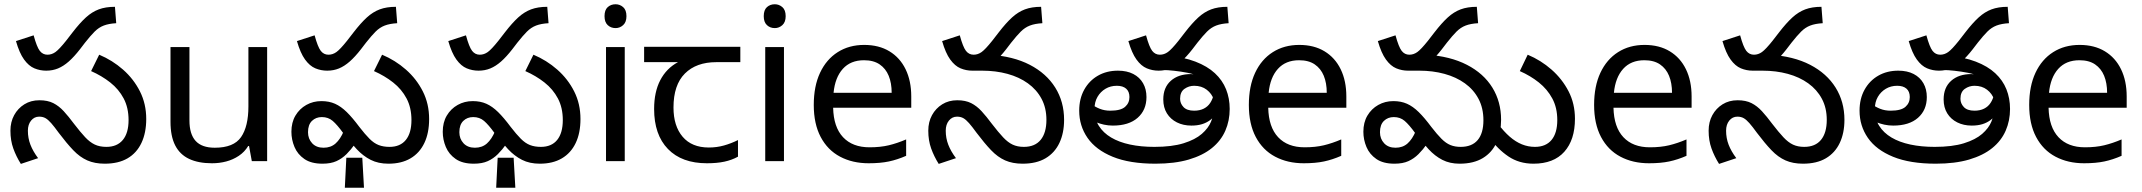

<svg xmlns="http://www.w3.org/2000/svg" viewBox="-20 -757 10062 902"><path d="M197 -425Q168 -425 141.5 -436Q115 -447 93 -477.5Q71 -508 55 -564L138 -591Q153 -536 167 -518Q181 -500 203 -500Q223 -500 240.5 -512.5Q258 -525 290 -565L321 -605Q355 -649 383.5 -675Q412 -701 444 -713Q476 -725 520 -725L526 -648Q491 -646 467.5 -637Q444 -628 424.5 -608.5Q405 -589 379 -556L356 -526Q328 -490 303 -468Q278 -446 252.5 -435.5Q227 -425 197 -425ZM472 12Q425 12 390 -3.5Q355 -19 324 -51.5Q293 -84 256 -133Q235 -162 220.5 -178.5Q206 -195 193.5 -202Q181 -209 164 -209Q141 -209 126 -190.5Q111 -172 111 -143Q111 -108 123 -77Q135 -46 159 -14L78 13Q56 -22 42.5 -59.5Q29 -97 29 -143Q29 -184 46.5 -216Q64 -248 94.5 -267Q125 -286 165 -286Q204 -286 230.5 -272.5Q257 -259 279.5 -234.5Q302 -210 328 -175Q358 -136 380 -112.5Q402 -89 425 -78Q448 -67 480 -67Q530 -67 557 -99.5Q584 -132 584 -193Q584 -251 561 -294.5Q538 -338 498 -369.5Q458 -401 408 -423L446 -500Q508 -474 558 -430Q608 -386 637.5 -327.5Q667 -269 667 -198Q667 -133 644.5 -85.5Q622 -38 579 -13Q536 12 472 12Z M1235 -536V0H1163L1150 -71H1146Q1129 -43 1102 -25Q1075 -7 1043 1.5Q1011 10 976 10Q912 10 868.5 -10.5Q825 -31 803 -74Q781 -117 781 -185V-536H870V-191Q870 -127 899 -95Q928 -63 989 -63Q1078 -63 1112.5 -113Q1147 -163 1147 -257V-536Z M1517 -425Q1488 -425 1461.5 -436Q1435 -447 1413 -477.5Q1391 -508 1375 -564L1458 -591Q1473 -536 1487 -518Q1501 -500 1523 -500Q1543 -500 1560.5 -512.5Q1578 -525 1610 -565L1641 -605Q1675 -649 1703.5 -675Q1732 -701 1764 -713Q1796 -725 1840 -725L1846 -648Q1811 -646 1787.5 -637Q1764 -628 1744.5 -608.5Q1725 -589 1699 -556L1676 -526Q1648 -490 1623 -468Q1598 -446 1572.5 -435.5Q1547 -425 1517 -425ZM1805 12Q1757 12 1721.5 -6Q1686 -24 1656 -56Q1626 -88 1593 -131Q1564 -171 1543 -189Q1522 -207 1492 -207Q1464 -207 1445.5 -189Q1427 -171 1427 -136Q1427 -105 1446.5 -84Q1466 -63 1500 -63Q1534 -63 1556.5 -83Q1579 -103 1595 -141L1648 -81Q1629 -54 1608 -33Q1587 -12 1560.5 0Q1534 12 1495 12Q1442 12 1410 -10Q1378 -32 1363.5 -66.5Q1349 -101 1349 -138Q1349 -182 1368 -214Q1387 -246 1419 -264Q1451 -282 1490 -282Q1526 -282 1554 -269.5Q1582 -257 1609 -230.5Q1636 -204 1668 -161Q1695 -126 1716 -105Q1737 -84 1759 -75.5Q1781 -67 1810 -67Q1860 -67 1886.5 -99.5Q1913 -132 1913 -193Q1913 -251 1890 -294.5Q1867 -338 1827 -369.5Q1787 -401 1737 -423L1775 -500Q1837 -474 1887 -430Q1937 -386 1966.5 -327.5Q1996 -269 1996 -198Q1996 -132 1973.5 -85Q1951 -38 1908.5 -13Q1866 12 1805 12ZM1600 125 1607 -16H1682L1690 125Z M2228 -425Q2199 -425 2172.5 -436Q2146 -447 2124 -477.5Q2102 -508 2086 -564L2169 -591Q2184 -536 2198 -518Q2212 -500 2234 -500Q2254 -500 2271.5 -512.5Q2289 -525 2321 -565L2352 -605Q2386 -649 2414.5 -675Q2443 -701 2475 -713Q2507 -725 2551 -725L2557 -648Q2522 -646 2498.5 -637Q2475 -628 2455.5 -608.5Q2436 -589 2410 -556L2387 -526Q2359 -490 2334 -468Q2309 -446 2283.5 -435.5Q2258 -425 2228 -425ZM2516 12Q2468 12 2432.5 -6Q2397 -24 2367 -56Q2337 -88 2304 -131Q2275 -171 2254 -189Q2233 -207 2203 -207Q2175 -207 2156.5 -189Q2138 -171 2138 -136Q2138 -105 2157.5 -84Q2177 -63 2211 -63Q2245 -63 2267.5 -83Q2290 -103 2306 -141L2359 -81Q2340 -54 2319 -33Q2298 -12 2271.5 0Q2245 12 2206 12Q2153 12 2121 -10Q2089 -32 2074.5 -66.5Q2060 -101 2060 -138Q2060 -182 2079 -214Q2098 -246 2130 -264Q2162 -282 2201 -282Q2237 -282 2265 -269.5Q2293 -257 2320 -230.5Q2347 -204 2379 -161Q2406 -126 2427 -105Q2448 -84 2470 -75.5Q2492 -67 2521 -67Q2571 -67 2597.5 -99.5Q2624 -132 2624 -193Q2624 -251 2601 -294.5Q2578 -338 2538 -369.5Q2498 -401 2448 -423L2486 -500Q2548 -474 2598 -430Q2648 -386 2677.5 -327.5Q2707 -269 2707 -198Q2707 -132 2684.5 -85Q2662 -38 2619.5 -13Q2577 12 2516 12ZM2311 125 2318 -16H2393L2401 125Z M2915 -536V0H2827V-536ZM2872 -737Q2892 -737 2907.5 -723.5Q2923 -710 2923 -681Q2923 -653 2907.5 -639Q2892 -625 2872 -625Q2850 -625 2835 -639Q2820 -653 2820 -681Q2820 -710 2835 -723.5Q2850 -737 2872 -737Z M3301 10Q3183 10 3118 -57Q3053 -124 3053 -245Q3053 -325 3082 -380.5Q3111 -436 3165 -465H3006V-537H3458V-465H3345Q3251 -465 3197.5 -411.5Q3144 -358 3144 -252Q3144 -165 3187 -114.5Q3230 -64 3310 -64Q3347 -64 3381 -73.5Q3415 -83 3447 -99V-21Q3418 -5 3383 2.5Q3348 10 3301 10Z M3663 -536V0H3575V-536ZM3620 -737Q3640 -737 3655.5 -723.5Q3671 -710 3671 -681Q3671 -653 3655.5 -639Q3640 -625 3620 -625Q3598 -625 3583 -639Q3568 -653 3568 -681Q3568 -710 3583 -723.5Q3598 -737 3620 -737Z M4040 -546Q4109 -546 4158.5 -516Q4208 -486 4234.5 -431.5Q4261 -377 4261 -304V-251H3894Q3896 -160 3940.5 -112.5Q3985 -65 4065 -65Q4116 -65 4155.5 -74.5Q4195 -84 4237 -102V-25Q4196 -7 4156 1.5Q4116 10 4061 10Q3985 10 3926.5 -21Q3868 -52 3835.5 -113.5Q3803 -175 3803 -264Q3803 -352 3832.5 -415Q3862 -478 3915.5 -512Q3969 -546 4040 -546ZM4039 -474Q3976 -474 3939.5 -433.5Q3903 -393 3896 -321H4169Q4169 -367 4155 -401Q4141 -435 4112.5 -454.5Q4084 -474 4039 -474Z M4784 12Q4737 12 4702 -3.5Q4667 -19 4636 -51.5Q4605 -84 4568 -133Q4547 -162 4532.5 -178.5Q4518 -195 4505.5 -202Q4493 -209 4476 -209Q4453 -209 4438 -190.5Q4423 -172 4423 -143Q4423 -108 4435 -77Q4447 -46 4471 -14L4390 13Q4368 -22 4354.5 -59.5Q4341 -97 4341 -143Q4341 -184 4358.5 -216Q4376 -248 4406.5 -267Q4437 -286 4477 -286Q4516 -286 4542.5 -272.5Q4569 -259 4591.5 -234.5Q4614 -210 4640 -175Q4670 -136 4692.5 -112Q4715 -88 4737.5 -77.5Q4760 -67 4790 -67Q4842 -67 4869 -100Q4896 -133 4896 -194Q4896 -250 4873 -293Q4850 -336 4809 -365.5Q4768 -395 4713 -410Q4658 -425 4594 -425H4550L4628 -500Q4740 -493 4818 -452.5Q4896 -412 4937.5 -345.5Q4979 -279 4979 -194Q4979 -132 4957 -85.5Q4935 -39 4892 -13.5Q4849 12 4784 12ZM4548 -425Q4519 -425 4492.5 -436Q4466 -447 4444 -477.5Q4422 -508 4406 -564L4489 -591Q4504 -536 4518 -518Q4532 -500 4554 -500Q4574 -500 4591.5 -512.5Q4609 -525 4641 -565L4672 -605Q4706 -649 4734.5 -675Q4763 -701 4795 -713Q4827 -725 4871 -725L4877 -648Q4842 -646 4818.5 -637Q4795 -628 4775.5 -608.5Q4756 -589 4730 -556L4707 -526Q4679 -490 4654 -468Q4629 -446 4603.5 -435.5Q4578 -425 4548 -425Z M5408 12Q5287 12 5207.5 -20.5Q5128 -53 5089 -109.5Q5050 -166 5050 -237Q5050 -293 5073.5 -335.5Q5097 -378 5138 -401.5Q5179 -425 5232 -425Q5274 -425 5304 -409.5Q5334 -394 5350 -366Q5366 -338 5366 -301Q5366 -240 5324.5 -203.5Q5283 -167 5208 -167Q5186 -167 5166 -171.5Q5146 -176 5129 -183Q5112 -190 5097 -199L5104 -270Q5124 -255 5146.5 -246Q5169 -237 5196 -237Q5245 -237 5265.5 -255Q5286 -273 5286 -301Q5286 -327 5270.5 -340.5Q5255 -354 5227 -354Q5197 -354 5173.5 -340Q5150 -326 5136 -302Q5122 -278 5122 -246V-241Q5122 -198 5142.5 -165.5Q5163 -133 5200 -111Q5237 -89 5288.5 -78Q5340 -67 5403 -67Q5486 -67 5540.5 -84Q5595 -101 5626 -128Q5657 -155 5669.5 -186Q5682 -217 5682 -246V-290Q5673 -317 5649 -335.5Q5625 -354 5590 -354Q5565 -354 5544.5 -339.5Q5524 -325 5524 -293Q5524 -271 5540 -254Q5556 -237 5590 -237Q5616 -237 5635 -246.5Q5654 -256 5665.5 -273.5Q5677 -291 5682 -314L5698 -224Q5683 -206 5665.5 -193Q5648 -180 5626.5 -173.5Q5605 -167 5577 -167Q5539 -167 5509 -182Q5479 -197 5462 -224.5Q5445 -252 5445 -290Q5445 -346 5480.5 -377.5Q5516 -409 5575 -409Q5581 -409 5588.5 -408Q5596 -407 5605 -405Q5614 -403 5622 -400L5610 -399Q5590 -409 5559 -415Q5528 -421 5496.5 -424.5Q5465 -428 5443 -428L5463 -496Q5540 -489 5596 -467.5Q5652 -446 5687.5 -413Q5723 -380 5740 -337.5Q5757 -295 5757 -245Q5757 -190 5736.5 -143Q5716 -96 5673.5 -61.5Q5631 -27 5565 -7.5Q5499 12 5408 12ZM5423 -425Q5394 -425 5367.5 -436Q5341 -447 5319 -477.5Q5297 -508 5281 -564L5364 -591Q5379 -536 5393 -518Q5407 -500 5429 -500Q5449 -500 5466.5 -512.5Q5484 -525 5516 -565L5547 -605Q5581 -649 5609.5 -675Q5638 -701 5670 -713Q5702 -725 5746 -725L5752 -648Q5717 -646 5693.5 -637Q5670 -628 5650.5 -608.5Q5631 -589 5605 -556L5582 -526Q5554 -490 5529 -468Q5504 -446 5478.5 -435.5Q5453 -425 5423 -425Z M6084 -546Q6153 -546 6202.5 -516Q6252 -486 6278.5 -431.5Q6305 -377 6305 -304V-251H5938Q5940 -160 5984.5 -112.5Q6029 -65 6109 -65Q6160 -65 6199.5 -74.5Q6239 -84 6281 -102V-25Q6240 -7 6200 1.5Q6160 10 6105 10Q6029 10 5970.5 -21Q5912 -52 5879.5 -113.5Q5847 -175 5847 -264Q5847 -352 5876.5 -415Q5906 -478 5959.5 -512Q6013 -546 6084 -546ZM6083 -474Q6020 -474 5983.5 -433.5Q5947 -393 5940 -321H6213Q6213 -367 6199 -401Q6185 -435 6156.5 -454.5Q6128 -474 6083 -474Z M7184 12Q7117 12 7066.5 -22Q7016 -56 6977 -111L7017 -176Q7045 -139 7072.5 -115Q7100 -91 7129.5 -79Q7159 -67 7191 -67Q7242 -67 7269 -99.5Q7296 -132 7296 -193Q7296 -251 7272.5 -294.5Q7249 -338 7209.5 -369.5Q7170 -401 7120 -423L7157 -500Q7219 -474 7269 -430Q7319 -386 7349 -328Q7379 -270 7379 -199Q7379 -100 7329 -44Q7279 12 7184 12ZM6837 12Q6791 12 6756 -6Q6721 -24 6691.5 -56Q6662 -88 6629 -131Q6600 -171 6579 -189Q6558 -207 6528 -207Q6500 -207 6481.5 -189Q6463 -171 6463 -136Q6463 -105 6482.5 -84Q6502 -63 6536 -63Q6570 -63 6592.5 -83Q6615 -103 6631 -141L6684 -81Q6665 -54 6644 -33Q6623 -12 6596.5 0Q6570 12 6531 12Q6478 12 6446 -10Q6414 -32 6399.5 -66.5Q6385 -101 6385 -138Q6385 -182 6404 -214Q6423 -246 6455 -264Q6487 -282 6526 -282Q6562 -282 6590 -269.5Q6618 -257 6645 -230.5Q6672 -204 6704 -161Q6731 -126 6752 -105Q6773 -84 6794 -75.5Q6815 -67 6842 -67Q6895 -67 6922 -99Q6949 -131 6949 -192Q6949 -249 6926 -292.5Q6903 -336 6862 -365.5Q6821 -395 6766 -410Q6711 -425 6648 -425H6599L6682 -500Q6793 -493 6871.5 -452.5Q6950 -412 6991 -345.5Q7032 -279 7032 -194Q7032 -135 7011 -88Q6990 -41 6946.5 -14.5Q6903 12 6837 12ZM6595 -425Q6566 -425 6539.5 -436Q6513 -447 6491 -477.5Q6469 -508 6453 -564L6536 -591Q6551 -536 6565 -518Q6579 -500 6601 -500Q6621 -500 6638.5 -512.5Q6656 -525 6688 -565L6719 -605Q6753 -649 6781.5 -675Q6810 -701 6842 -713Q6874 -725 6918 -725L6924 -648Q6889 -646 6865.5 -637Q6842 -628 6822.5 -608.5Q6803 -589 6777 -556L6754 -526Q6726 -490 6701 -468Q6676 -446 6650.5 -435.5Q6625 -425 6595 -425Z M7706 -546Q7775 -546 7824.5 -516Q7874 -486 7900.5 -431.5Q7927 -377 7927 -304V-251H7560Q7562 -160 7606.5 -112.5Q7651 -65 7731 -65Q7782 -65 7821.5 -74.5Q7861 -84 7903 -102V-25Q7862 -7 7822 1.5Q7782 10 7727 10Q7651 10 7592.5 -21Q7534 -52 7501.5 -113.5Q7469 -175 7469 -264Q7469 -352 7498.5 -415Q7528 -478 7581.5 -512Q7635 -546 7706 -546ZM7705 -474Q7642 -474 7605.5 -433.5Q7569 -393 7562 -321H7835Q7835 -367 7821 -401Q7807 -435 7778.5 -454.5Q7750 -474 7705 -474Z M8450 12Q8403 12 8368 -3.5Q8333 -19 8302 -51.5Q8271 -84 8234 -133Q8213 -162 8198.5 -178.5Q8184 -195 8171.5 -202Q8159 -209 8142 -209Q8119 -209 8104 -190.5Q8089 -172 8089 -143Q8089 -108 8101 -77Q8113 -46 8137 -14L8056 13Q8034 -22 8020.5 -59.5Q8007 -97 8007 -143Q8007 -184 8024.5 -216Q8042 -248 8072.5 -267Q8103 -286 8143 -286Q8182 -286 8208.5 -272.5Q8235 -259 8257.5 -234.5Q8280 -210 8306 -175Q8336 -136 8358.5 -112Q8381 -88 8403.5 -77.5Q8426 -67 8456 -67Q8508 -67 8535 -100Q8562 -133 8562 -194Q8562 -250 8539 -293Q8516 -336 8475 -365.5Q8434 -395 8379 -410Q8324 -425 8260 -425H8216L8294 -500Q8406 -493 8484 -452.5Q8562 -412 8603.5 -345.5Q8645 -279 8645 -194Q8645 -132 8623 -85.5Q8601 -39 8558 -13.5Q8515 12 8450 12ZM8214 -425Q8185 -425 8158.5 -436Q8132 -447 8110 -477.5Q8088 -508 8072 -564L8155 -591Q8170 -536 8184 -518Q8198 -500 8220 -500Q8240 -500 8257.5 -512.5Q8275 -525 8307 -565L8338 -605Q8372 -649 8400.5 -675Q8429 -701 8461 -713Q8493 -725 8537 -725L8543 -648Q8508 -646 8484.5 -637Q8461 -628 8441.5 -608.5Q8422 -589 8396 -556L8373 -526Q8345 -490 8320 -468Q8295 -446 8269.5 -435.5Q8244 -425 8214 -425Z M9074 12Q8953 12 8873.5 -20.5Q8794 -53 8755 -109.5Q8716 -166 8716 -237Q8716 -293 8739.5 -335.5Q8763 -378 8804 -401.5Q8845 -425 8898 -425Q8940 -425 8970 -409.5Q9000 -394 9016 -366Q9032 -338 9032 -301Q9032 -240 8990.5 -203.5Q8949 -167 8874 -167Q8852 -167 8832 -171.5Q8812 -176 8795 -183Q8778 -190 8763 -199L8770 -270Q8790 -255 8812.5 -246Q8835 -237 8862 -237Q8911 -237 8931.5 -255Q8952 -273 8952 -301Q8952 -327 8936.5 -340.5Q8921 -354 8893 -354Q8863 -354 8839.5 -340Q8816 -326 8802 -302Q8788 -278 8788 -246V-241Q8788 -198 8808.5 -165.5Q8829 -133 8866 -111Q8903 -89 8954.5 -78Q9006 -67 9069 -67Q9152 -67 9206.5 -84Q9261 -101 9292 -128Q9323 -155 9335.5 -186Q9348 -217 9348 -246V-290Q9339 -317 9315 -335.5Q9291 -354 9256 -354Q9231 -354 9210.5 -339.5Q9190 -325 9190 -293Q9190 -271 9206 -254Q9222 -237 9256 -237Q9282 -237 9301 -246.5Q9320 -256 9331.5 -273.5Q9343 -291 9348 -314L9364 -224Q9349 -206 9331.5 -193Q9314 -180 9292.5 -173.5Q9271 -167 9243 -167Q9205 -167 9175 -182Q9145 -197 9128 -224.5Q9111 -252 9111 -290Q9111 -346 9146.5 -377.5Q9182 -409 9241 -409Q9247 -409 9254.5 -408Q9262 -407 9271 -405Q9280 -403 9288 -400L9276 -399Q9256 -409 9225 -415Q9194 -421 9162.5 -424.5Q9131 -428 9109 -428L9129 -496Q9206 -489 9262 -467.5Q9318 -446 9353.5 -413Q9389 -380 9406 -337.5Q9423 -295 9423 -245Q9423 -190 9402.5 -143Q9382 -96 9339.5 -61.5Q9297 -27 9231 -7.5Q9165 12 9074 12ZM9089 -425Q9060 -425 9033.5 -436Q9007 -447 8985 -477.5Q8963 -508 8947 -564L9030 -591Q9045 -536 9059 -518Q9073 -500 9095 -500Q9115 -500 9132.5 -512.5Q9150 -525 9182 -565L9213 -605Q9247 -649 9275.5 -675Q9304 -701 9336 -713Q9368 -725 9412 -725L9418 -648Q9383 -646 9359.5 -637Q9336 -628 9316.5 -608.5Q9297 -589 9271 -556L9248 -526Q9220 -490 9195 -468Q9170 -446 9144.5 -435.5Q9119 -425 9089 -425Z M9750 -546Q9819 -546 9868.5 -516Q9918 -486 9944.5 -431.5Q9971 -377 9971 -304V-251H9604Q9606 -160 9650.5 -112.5Q9695 -65 9775 -65Q9826 -65 9865.5 -74.5Q9905 -84 9947 -102V-25Q9906 -7 9866 1.5Q9826 10 9771 10Q9695 10 9636.5 -21Q9578 -52 9545.5 -113.5Q9513 -175 9513 -264Q9513 -352 9542.5 -415Q9572 -478 9625.5 -512Q9679 -546 9750 -546ZM9749 -474Q9686 -474 9649.5 -433.5Q9613 -393 9606 -321H9879Q9879 -367 9865 -401Q9851 -435 9822.5 -454.5Q9794 -474 9749 -474Z"/></svg>

Font: ltelugu05
Style: Book
Weight: 400
Designer: Jelle Bosma - Monotype Design Team
Foundry: Monotype Imaging Inc.
Version: Version 2.003